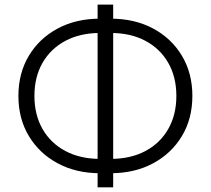

<svg xmlns="http://www.w3.org/2000/svg" viewBox="-20 -776 906 825"><path d="M409.7 -31.7Q307.1 -31.7 228 -74.2Q148.9 -116.7 104 -191.4Q59.1 -266.1 59.1 -363.8Q59.1 -461.4 104 -536.4Q148.9 -611.3 228 -653.6Q307.1 -695.8 409.7 -695.8H455.6Q558.6 -695.8 637.7 -653.6Q716.8 -611.3 761.7 -536.4Q806.6 -461.4 806.6 -363.8Q806.6 -266.1 761.7 -191.4Q716.8 -116.7 637.7 -74.2Q558.6 -31.7 455.6 -31.7ZM409.7 -93.3H455.6Q541.5 -93.3 604.7 -127Q668 -160.6 702.9 -221.7Q737.8 -282.7 737.8 -363.8Q737.8 -445.3 702.9 -506.1Q668 -566.9 604.7 -600.6Q541.5 -634.3 455.6 -634.3H409.7Q324.7 -634.3 261.2 -600.6Q197.8 -566.9 162.8 -506.1Q127.9 -445.3 127.9 -363.8Q127.9 -282.7 162.8 -221.7Q197.8 -160.6 261.2 -127Q324.7 -93.3 409.7 -93.3ZM399.4 28.8V-756.3H466.3V28.8Z"/></svg>

Font: Inter 18pt Light
Style: Regular
Weight: 300
Designer: Rasmus Andersson
Foundry: rsms
Version: Version 4.001;git-66647c0bb